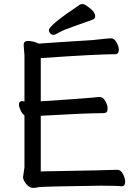

<svg xmlns="http://www.w3.org/2000/svg" viewBox="-20 -906 678 942"><path d="M142 16Q124 16 108.5 -3.5Q93 -23 93 -37L100 -84V-340Q90 -346 81.5 -363.5Q73 -381 73 -393Q73 -410 89 -410L100 -408V-634L96 -685Q96 -705 116 -705Q144 -705 170 -692Q265 -699 430 -709Q462 -712 488 -715Q514 -718 526 -718Q540 -718 551.5 -698.5Q563 -679 563 -662Q563 -640 544 -640Q456 -640 180 -621V-409Q397 -423 433 -427Q459 -430 471 -430Q485 -430 496.5 -410.5Q508 -391 508 -373Q508 -351 489 -351Q404 -351 180 -338V-65Q523 -71 555 -73Q573 -73 583.5 -52Q594 -31 594 -14Q594 8 576 8Q552 5 473 5Q179 9 168 12.5Q157 16 142 16ZM220 -758Q220 -782 373 -884Q377 -886 385 -886Q394 -886 409 -875Q447 -849 447 -826Q447 -815 436 -810Q387 -792 339 -775.5Q291 -759 270.5 -747Q250 -735 242 -735Q234 -735 227 -742Q220 -749 220 -758Z"/></svg>

Font: LXGW WenKai TC
Style: Bold
Weight: 700
Designer: LXGW / Fontworks Inc.
Foundry: LXGW / Fontworks Inc.
Version: Version 1.330;April 28, 2024